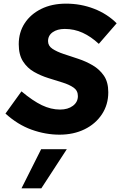

<svg xmlns="http://www.w3.org/2000/svg" viewBox="-20 -730 661 1055"><path d="M307 10Q230 10 153.5 -17.5Q77 -45 10 -106L98 -228Q160 -176 210 -152Q260 -128 310 -128Q353 -128 380.5 -148.5Q408 -169 408 -202Q408 -232 384.5 -248.5Q361 -265 324 -276.5Q287 -288 245.5 -301Q204 -314 167 -335Q130 -356 106.5 -392.5Q83 -429 83 -487Q83 -552 115.5 -602Q148 -652 206.5 -681Q265 -710 343 -710Q424 -710 496.5 -682Q569 -654 621 -602L523 -489Q480 -529 434 -550Q388 -571 336 -571Q295 -571 269.5 -553Q244 -535 244 -504Q244 -478 268 -462Q292 -446 329.5 -433.5Q367 -421 409.5 -407Q452 -393 489.5 -371Q527 -349 551 -314Q575 -279 575 -223Q575 -155 540 -102Q505 -49 444.5 -19.5Q384 10 307 10ZM98 305 206 90H347L207 305Z"/></svg>

Font: Red Hat Mono
Style: Bold Italic
Weight: 700
Italic angle: -12°
Monospace: yes
Designer: Pentagram, MCKL
Foundry: Pentagram, MCKL
Version: Version 1.023; ttfautohint (v1.8.3)